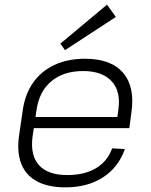

<svg xmlns="http://www.w3.org/2000/svg" viewBox="-20 -800 650 827"><path d="M262 7Q188 7 140 -18.5Q92 -44 72 -93.5Q52 -143 62 -215L78 -325Q88 -395 123 -444.5Q158 -494 215 -520.5Q272 -547 346 -547Q458 -547 510 -486.5Q562 -426 546 -316L537 -248H114L121 -296H496L483 -277L490 -329Q501 -407 460.5 -450.5Q420 -494 338 -494Q253 -494 200.5 -449.5Q148 -405 137 -324L120 -210Q110 -130 148.5 -88Q187 -46 270 -46Q344 -46 393.5 -75.5Q443 -105 463 -161L518 -158Q490 -79 423.5 -36Q357 7 262 7ZM479 -727 260 -584 240 -612 441 -780Z"/></svg>

Font: Pathway Extreme 8pt Thin 12pt
Style: Italic
Weight: 100
Italic angle: -8°
Version: Version 1.001;gftools[0.9.26]